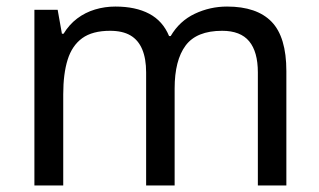

<svg xmlns="http://www.w3.org/2000/svg" viewBox="-20 -566 975 586"><path d="M673 -546Q764 -546 809 -499.5Q854 -453 854 -349V0H767V-345Q767 -408 740.5 -440Q714 -472 658 -472Q580 -472 546.5 -427Q513 -382 513 -296V0H426V-345Q426 -387 414 -415.5Q402 -444 378 -458Q354 -472 316 -472Q262 -472 231 -449.5Q200 -427 186.5 -384Q173 -341 173 -278V0H85V-536H156L169 -463H174Q191 -491 215.5 -509.5Q240 -528 270 -537Q300 -546 332 -546Q394 -546 435.5 -524Q477 -502 496 -456H501Q528 -502 574.5 -524Q621 -546 673 -546Z"/></svg>

Font: ugurmukhi85
Style: Book
Weight: 400
Designer: Jelle Bosma - Monotype Design Team
Foundry: Monotype Imaging Inc.
Version: Version 2.003